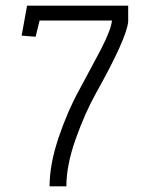

<svg xmlns="http://www.w3.org/2000/svg" viewBox="-20 -654 540 674"><path d="M56 -529 75 -634H430V-578Q424 -518 317 -327Q278 -257 245.5 -165.5Q213 -74 213 0H154Q154 -77 186 -172Q218 -266 258 -338L334 -480Q370 -550 373 -582H119L105 -525Z"/></svg>

Font: TypoPRO Lekton
Style: Regular
Weight: 400
Monospace: yes
Designer: Paolo Mazzetti, Luciano Perondi, Raffaele Flato, Elena Papassissa, Emilio Macchia, Michela Povoleri, Tobias Seemiller, R
Version: Version 34.000